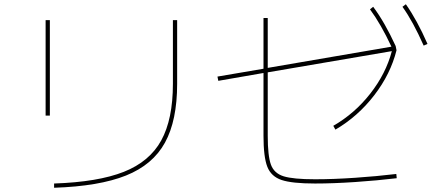

<svg xmlns="http://www.w3.org/2000/svg" viewBox="-20 -855 2040 905"><path d="M795 -460V-760H815V-460Q815 -287 757.5 -182.5Q700 -78 573.5 -27.5Q447 23 235 30V10Q442 3 563.5 -45Q685 -93 740 -193Q795 -293 795 -460ZM195 -760H215V-310H195Z M1222 -215V-511L1009 -474L1005 -494L1222 -531V-770H1242V-535L1825 -635Q1775 -742 1724 -811L1739 -823Q1793 -751 1845 -638L1849 -618Q1821 -506 1744 -406Q1667 -306 1561 -244L1551 -262Q1652 -320 1725.5 -414Q1799 -508 1827 -614L1242 -514V-215Q1242 -120 1257 -79Q1272 -38 1317 -24Q1362 -10 1465 -10Q1551 -10 1653.5 -17Q1756 -24 1848 -35L1850 -15Q1758 -4 1654.5 3Q1551 10 1465 10Q1357 10 1307.5 -6.5Q1258 -23 1240 -69Q1222 -115 1222 -215ZM1893 -835Q1946 -760 1995 -648L1977 -640Q1926 -755 1877 -823Z"/></svg>

Font: Enso Thin
Style: Regular
Weight: 100
Designer: Coji Morishita
Foundry: UNDERFOREST DESIGN
Version: Version 1.000